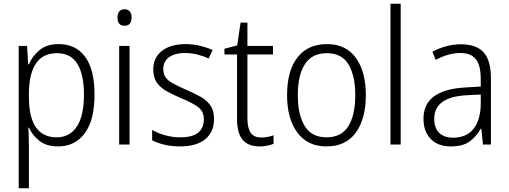

<svg xmlns="http://www.w3.org/2000/svg" viewBox="-20 -780 2745 1036"><path d="M297 -542Q389 -542 439.5 -473.5Q490 -405 490 -269Q490 -132 437.5 -61Q385 10 294 10Q231 10 192.5 -20Q154 -50 137 -91H133Q134 -69 135 -44Q136 -19 136 4V236H81V-532H126L132 -433H136Q155 -478 193.5 -510Q232 -542 297 -542ZM288 -493Q211 -493 174 -437.5Q137 -382 136 -280V-257Q136 -39 286 -39Q356 -39 394.5 -97Q433 -155 433 -269Q433 -378 397.5 -435.5Q362 -493 288 -493Z M652 -730Q671 -730 680.5 -718Q690 -706 690 -686Q690 -641 652 -641Q614 -641 614 -686Q614 -706 623.5 -718Q633 -730 652 -730ZM679 -532V0H623V-532Z M1135 -138Q1135 -68 1087.5 -29Q1040 10 952 10Q904 10 866 0.5Q828 -9 801 -23V-79Q832 -61 871.5 -50Q911 -39 953 -39Q1019 -39 1049.5 -64.5Q1080 -90 1080 -136Q1080 -179 1048.5 -202.5Q1017 -226 955 -251Q912 -270 878.5 -288.5Q845 -307 826 -334.5Q807 -362 807 -406Q807 -469 854 -505.5Q901 -542 981 -542Q1023 -542 1059.5 -533Q1096 -524 1127 -510L1106 -464Q1079 -477 1046 -485.5Q1013 -494 979 -494Q924 -494 892.5 -471.5Q861 -449 861 -408Q861 -378 875.5 -360Q890 -342 917.5 -327.5Q945 -313 986 -295Q1028 -277 1062 -258Q1096 -239 1115.5 -211Q1135 -183 1135 -138Z M1390 -38Q1408 -38 1425.5 -41.5Q1443 -45 1456 -50V-4Q1441 2 1422 6Q1403 10 1380 10Q1320 10 1289.5 -25.5Q1259 -61 1259 -139V-486H1191V-517L1260 -535L1278 -658H1315V-532H1453V-486H1315V-141Q1315 -90 1332.5 -64Q1350 -38 1390 -38Z M1954 -267Q1954 -139 1900 -64.5Q1846 10 1741 10Q1640 10 1584.5 -64.5Q1529 -139 1529 -267Q1529 -398 1585 -470Q1641 -542 1744 -542Q1847 -542 1900.5 -467.5Q1954 -393 1954 -267ZM1587 -267Q1587 -160 1624.5 -99.5Q1662 -39 1742 -39Q1822 -39 1859.5 -99Q1897 -159 1897 -267Q1897 -370 1861 -431.5Q1825 -493 1743 -493Q1664 -493 1625.5 -434Q1587 -375 1587 -267Z M2142 0H2087V-760H2142Z M2468 -541Q2551 -541 2590 -497Q2629 -453 2629 -358V0H2586L2577 -87H2575Q2551 -44 2514.5 -17Q2478 10 2413 10Q2342 10 2303.5 -31Q2265 -72 2265 -139Q2265 -219 2322.5 -260.5Q2380 -302 2490 -308L2574 -313V-352Q2574 -430 2546.5 -462Q2519 -494 2464 -494Q2431 -494 2398 -484.5Q2365 -475 2331 -457L2313 -501Q2346 -519 2386 -530Q2426 -541 2468 -541ZM2496 -266Q2323 -256 2323 -139Q2323 -89 2350 -63Q2377 -37 2424 -37Q2497 -37 2535 -85Q2573 -133 2574 -217V-270Z"/></svg>

Font: Noto Sans Lao SemiCondensed Light
Style: Regular
Weight: 300
Width: 4
Designer: Monotype Design Team
Foundry: Monotype Imaging Inc.
Version: Version 2.003; ttfautohint (v1.8.4.7-5d5b)